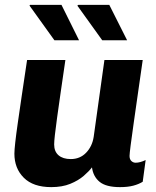

<svg xmlns="http://www.w3.org/2000/svg" viewBox="-20 -757 640 787"><path d="M190 10Q116 10 77.5 -28.5Q39 -67 39 -127Q39 -141 42.5 -173Q46 -205 53 -253.5Q60 -302 69.5 -367Q79 -432 91 -511H248Q237 -436 228.5 -377Q220 -318 214 -274.5Q208 -231 205 -204Q202 -177 202 -165Q202 -136 220 -120.5Q238 -105 270 -105Q308 -105 333 -131Q358 -157 364 -196L408 -511H565Q555 -442 545.5 -375Q536 -308 528 -252.5Q520 -197 515.5 -161.5Q511 -126 511 -118Q511 -104 518.5 -97Q526 -90 536 -90Q554 -90 577 -101L565 -12Q549 -2 526.5 4Q504 10 472 10Q415 10 388.5 -11.5Q362 -33 357 -71Q345 -55 323 -36Q301 -17 268 -3.5Q235 10 190 10ZM399 -592 297 -734 301 -737H428L501 -592ZM203 -592 101 -734 103 -737H232L304 -592Z"/></svg>

Font: Chivo Mono
Style: Bold Italic
Weight: 700
Italic angle: -8.05°
Monospace: yes
Version: Version 1.008